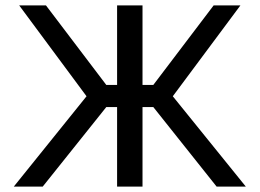

<svg xmlns="http://www.w3.org/2000/svg" viewBox="-20 -690 960 710"><path d="M413 -670V-376H373L150 -670H51L300 -334L31 0H138L373 -294H413V0H507V-294H547L781 0H889L619 -334L869 -670H770L547 -376H507V-670Z"/></svg>

Font: LT Wave Alt
Style: Regular
Weight: 400
Designer: Daniel Lyons
Version: Version 2.5 (Glyphs App)